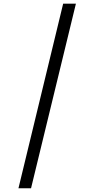

<svg xmlns="http://www.w3.org/2000/svg" viewBox="-20 -801 509 1036"><path d="M79.6 214.8 320.8 -781.2H389.6L147.5 214.8Z"/></svg>

Font: Gelasio Medium
Style: Regular
Weight: 500
Designer: Eben Sorkin
Foundry: Eben Sorkin
Version: Version 1.008